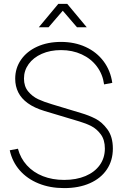

<svg xmlns="http://www.w3.org/2000/svg" viewBox="-20 -950 629 985"><path d="M179 -810 279 -930H325L425 -810H375L302 -895L229 -810ZM309 15Q236.5 15 178 -8.8Q119.5 -32.5 81.2 -76.2Q43 -120 30 -179L72 -187Q85 -138 118 -101.8Q151 -65.5 200 -46.2Q249 -27 309 -27Q371.5 -27 418.8 -47Q466 -67 492 -103.5Q518 -140 518 -188Q518 -232.5 497 -260.8Q476 -289 448.5 -303Q421 -317 387 -327L207 -381Q156 -396.5 122.8 -420.5Q89.5 -444.5 73.8 -476Q58 -507.5 58 -546Q58 -600.5 87.8 -643.5Q117.5 -686.5 171 -710.8Q224.5 -735 293 -735Q363 -735 419.5 -709Q476 -683 511.5 -635.5Q547 -588 556 -525L514 -517Q507 -569 477 -609Q447 -649 399.2 -671Q351.5 -693 293 -693Q237.5 -693 194.2 -673.8Q151 -654.5 127 -621.2Q103 -588 103 -547Q103 -507 124.5 -481Q146 -455 176 -441Q206 -427 247 -415L396 -370Q435.5 -358.5 469.8 -341Q504 -323.5 531.5 -285.8Q559 -248 559 -188Q559 -126.5 528.2 -80.8Q497.5 -35 441 -10Q384.5 15 309 15Z"/></svg>

Font: Manrope
Style: Regular
Weight: 400
Designer: Mikhail Sharanda
Foundry: Mikhail Sharanda
Version: Version 4.503